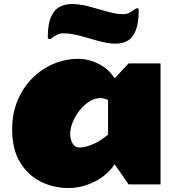

<svg xmlns="http://www.w3.org/2000/svg" viewBox="-20 -925 883 963"><path d="M41 -275.9Q41 -356 68.1 -420.9Q95.2 -485.8 142.1 -532.7Q189 -579.6 248.5 -604.7Q308.1 -629.9 373 -629.9Q425.3 -629.9 475.3 -604.2Q525.4 -578.6 555.2 -532.2L625 -606.9H785.2V0H625L555.2 -101.1Q517.6 -45.4 454.1 -13.7Q390.6 18.1 323.2 18.1Q249 18.1 184.6 -13.9Q120.1 -45.9 80.6 -111.1Q41 -176.3 41 -275.9ZM332 -252Q332 -228 343.3 -206.5Q354.5 -185.1 379.9 -185.1Q404.3 -185.1 442.4 -200Q480.5 -214.8 522 -250V-422.9Q504.9 -433.1 483.4 -433.1Q455.6 -433.1 428.7 -416.3Q401.9 -399.4 380.1 -372.3Q358.4 -345.2 345.2 -313.5Q332 -281.7 332 -252ZM297.9 -757.8Q279.8 -757.8 266.1 -750.7Q252.4 -743.7 243.2 -736.3Q233.9 -729 229 -729Q219.7 -729 219.7 -736.8Q219.7 -803.2 235.6 -839.6Q251.5 -876 279.1 -890.4Q306.6 -904.8 340.8 -904.8Q381.8 -904.8 428.2 -892.1Q474.6 -879.4 519 -866.7Q563.5 -854 598.1 -854Q616.7 -854 630.1 -861.6Q643.6 -869.1 653.1 -876.5Q662.6 -883.8 668 -883.8Q675.8 -883.8 675.8 -876Q675.8 -809.6 660.9 -772.5Q646 -735.4 620.1 -720.7Q594.2 -706.1 561 -706.1Q521.5 -706.1 475.6 -719Q429.7 -731.9 383.5 -744.9Q337.4 -757.8 297.9 -757.8Z"/></svg>

Font: Rammetto One
Style: Regular
Weight: 400
Designer: Vernon Adams
Foundry: Vernon Adams
Version: Version 1.100; ttfautohint (v1.8.4.7-5d5b)